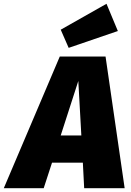

<svg xmlns="http://www.w3.org/2000/svg" viewBox="-83 -995 692 1015"><path d="M362 0 355 -135H192L148 0H-63L233 -696H475L576 0ZM238 -279H347L331 -567ZM480 -975 540 -831 280 -742 238 -838Z"/></svg>

Font: Fira Sans Black
Style: Italic
Weight: 900
Italic angle: -8°
Designer: Carrois Corporate & Edenspiekermann AG
Foundry: Carrois Corporate GbR & Edenspiekermann AG
Version: Version 4.203